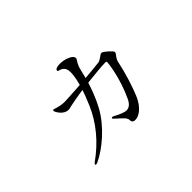

<svg xmlns="http://www.w3.org/2000/svg" viewBox="-94 -880 1187 1187"><g transform="rotate(-45 500.0 -286.5)"><path d="M712 -452C699 -452 678 -427 657 -423C645 -421 580 -415 533 -411C543 -451 549 -480 553 -490C566 -523 578 -529 578 -541C578 -551 570 -561 552 -570C527 -583 500 -586 481 -586C464 -586 440 -582 440 -568C440 -561 448 -561 460 -557C489 -546 493 -521 493 -501C493 -489 492 -460 477 -406C436 -403 346 -398 337 -398C318 -398 295 -402 275 -408C265 -411 259 -414 254 -414C252 -414 249 -414 249 -407C249 -404 250 -402 251 -399C257 -385 282 -346 319 -346C327 -346 330 -347 345 -351C356 -354 396 -361 442 -369C447 -370 456 -371 467 -372C458 -345 445 -312 429 -274C383 -167 306 -75 206 -4C197 3 196 6 196 10C196 12 198 13 201 13C204 13 209 12 214 10C293 -26 403 -117 460 -223C490 -279 510 -334 524 -379C585 -386 661 -393 682 -393C693 -393 697 -392 697 -386C697 -375 683 -255 625 -134C611 -105 593 -90 570 -90C545 -90 495 -118 489 -121C485 -123 481 -124 478 -124C474 -124 472 -122 472 -119C472 -116 475 -113 480 -108C487 -101 516 -77 529 -62C533 -57 536 -53 538 -49C541 -44 542 -38 542 -32C542 -15 555 -10 567 -10C588 -10 640 -25 677 -114C701 -173 727 -252 747 -346C749 -353 753 -360 759 -369C765 -377 775 -388 775 -396C775 -407 725 -452 712 -452Z"/></g></svg>

Font: Shippori Mincho OTF
Style: Regular
Weight: 400
Designer: FONTDASU
Foundry: FONTDASU / Google Inc. / but / Adobe
Version: Version 3.300;hotconv 1.0.109;makeotfexe 2.5.65596